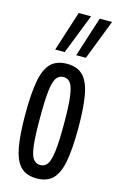

<svg xmlns="http://www.w3.org/2000/svg" viewBox="-123 -840 550 900"><g transform="rotate(15 152.0 -390.0)"><path d="M23 -268Q23 -369 34.5 -430Q46 -491 74 -518.5Q102 -546 152 -546Q201 -546 229 -518.5Q257 -491 268.5 -430Q280 -369 280 -268Q280 -168 268.5 -106.5Q257 -45 229 -17.5Q201 10 152 10Q102 10 74 -17.5Q46 -45 34.5 -106.5Q23 -168 23 -268ZM94 -268Q94 -181 99.5 -135Q105 -89 118 -72Q131 -55 152 -55Q173 -55 185.5 -72Q198 -89 204 -135Q210 -181 210 -268Q210 -356 204 -402Q198 -448 185.5 -465Q173 -482 152 -482Q131 -482 118 -465Q105 -448 99.5 -402Q94 -356 94 -268ZM182 -596 244 -790H304L229 -596ZM80 -596 142 -790H202L126 -596Z"/></g></svg>

Font: Georama ExtraCondensed
Style: Regular
Weight: 400
Width: 2
Designer: Jean-Baptiste Levee
Foundry: Production Type
Version: Version 1.000